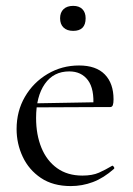

<svg xmlns="http://www.w3.org/2000/svg" viewBox="-20 -616 448 648"><path d="M219 12Q158.8 12 118.1 -15.4Q77.4 -42.8 56.7 -86.9Q36 -131 36 -180.4Q36 -241 64.2 -289.4Q92.4 -337.8 140.6 -366.4Q188.8 -395 246.8 -395Q304.2 -395 333.7 -364.8Q363.2 -334.6 363.2 -280.8Q363.2 -267.8 360.8 -261.2Q358.4 -254.6 351.4 -254.6H294.6Q299 -315.6 276.8 -345.3Q254.6 -375 213.6 -375Q160.8 -375 131.3 -332.8Q101.8 -290.6 101.8 -217.8Q101.8 -161.4 119.8 -117.4Q137.8 -73.4 172.8 -48.4Q207.8 -23.4 258 -23.4Q292 -23.4 314.1 -33.3Q336.2 -43.2 358 -56.2Q360 -58.2 363.5 -53.8Q367 -49.4 365 -46.4Q329.6 -15 293.5 -1.5Q257.4 12 219 12ZM84.4 -253.6 83.4 -267 309.6 -271V-254.6ZM227 -511.8Q206.2 -511.8 194.5 -523Q182.8 -534.2 182.8 -554.4Q182.8 -574 194.5 -585.1Q206.2 -596.2 227 -596.2Q247 -596.2 258 -585.1Q269 -574 269 -554.4Q269 -511.8 227 -511.8Z"/></svg>

Font: Cormorant Infant Light
Style: Regular
Weight: 300
Designer: Christian Thalmann (Catharsis Fonts)
Foundry: Catharsis Fonts
Version: Version 4.001